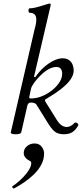

<svg xmlns="http://www.w3.org/2000/svg" viewBox="-20 -745 462 1084"><path d="M68 13Q53 13 46.5 10Q40 7 41 2L177 -587Q182 -604 183.5 -615Q185 -626 185 -634Q185 -673 147 -673Q143 -673 141.5 -679.5Q140 -686 141.5 -692Q143 -698 147 -698Q157 -698 171 -700.5Q185 -703 203.5 -708.5Q222 -714 244 -721Q250 -723 254.5 -724Q259 -725 260 -725Q266 -725 266 -719Q266 -716 265.5 -713Q265 -710 264 -706L172 -312L179 -309Q200 -340 226.5 -364Q253 -388 281.5 -402Q310 -416 334 -416Q363 -416 379.5 -397Q396 -378 396 -346Q396 -323 379 -297.5Q362 -272 326.5 -244Q291 -216 237 -184Q234 -183 234 -179Q234 -175 237 -170L300 -69Q325 -28 357 -28Q379 -28 402 -52Q406 -55 411.5 -52.5Q417 -50 420.5 -45Q424 -40 421 -35Q405 -9 387 2Q369 13 340 13Q321 13 306.5 7.5Q292 2 279.5 -11Q267 -24 253 -46L186 -154Q179 -166 154 -166Q138 -166 134 -147L100 2Q97 13 68 13ZM155 -189Q185 -189 216 -201.5Q247 -214 273 -234.5Q299 -255 315 -279.5Q331 -304 331 -328Q331 -367 298 -367Q271 -367 240 -345.5Q209 -324 175 -281Q166 -268 161.5 -260Q157 -252 155 -244L146 -201Q146 -200 145.5 -198Q145 -196 145 -194Q145 -189 155 -189ZM59 319Q55 321 51 315Q47 309 51 306Q71 293 92.5 273.5Q114 254 131.5 231.5Q149 209 155 188Q160 167 148 163Q131 155 122.5 143.5Q114 132 114 119Q114 96 132 80.5Q150 65 175 65Q201 65 215 83Q229 101 229 121Q229 155 213 185Q197 215 171 240Q145 265 115.5 285Q86 305 59 319Z"/></svg>

Font: Junicode VF
Style: Italic
Weight: 400
Italic angle: -11°
Designer: Peter S. Baker
Version: Version 2.209